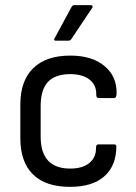

<svg xmlns="http://www.w3.org/2000/svg" viewBox="-20 -715 530 746"><path d="M252 11Q157 11 108 -37.5Q59 -86 59 -178V-309Q59 -401 109 -450Q159 -499 253 -499Q337 -499 385.5 -459Q434 -419 433 -353Q433 -334 423 -334H363Q354 -334 354 -347Q355 -385 327.5 -406Q300 -427 253 -427Q195 -427 166.5 -397Q138 -367 138 -303V-184Q138 -60 253 -60Q301 -60 327.5 -82Q354 -104 353 -141Q353 -154 362 -154H423Q432 -154 432 -146Q432 -72 386 -30.5Q340 11 252 11ZM197 -557Q187 -557 192 -566L258 -688Q262 -695 269 -695H333Q338 -695 339.5 -691.5Q341 -688 338 -684L257 -563Q253 -557 246 -557Z"/></svg>

Font: Sofia Sans Semi Condensed
Style: Regular
Weight: 400
Designer: Botio Nikoltchev, Ani Petrova
Foundry: lettersoup
Version: Version 4.100; ttfautohint (v1.8.4.7-5d5b)